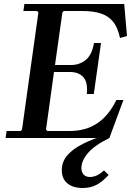

<svg xmlns="http://www.w3.org/2000/svg" viewBox="-20 -690 676 960"><path d="M562 -190H597L527 0H8L13 -35H83L90 -42L172 -628L165 -635H97L102 -670H601L615 -510L580 -500Q569 -553 545 -582Q521 -611 483 -623Q445 -635 392 -635H299L292 -628L255 -365H335Q378 -365 409 -390.5Q440 -416 450 -475H485L449 -220H414Q420 -279 396.5 -304.5Q373 -330 330 -330H250L210 -42L217 -35H328Q408 -35 465.5 -73Q523 -111 562 -190ZM517 -18 527 0Q452 37 419.5 75.5Q387 114 387 150Q387 171 398.5 183Q410 195 430 195Q445 195 462 188Q479 181 500 162L523 185Q492 219 462 234.5Q432 250 394 250Q344 250 316.5 226.5Q289 203 289 161Q289 118 317 86Q345 54 396 28.5Q447 3 517 -18Z"/></svg>

Font: Brygada 1918 SemiBold
Style: Italic
Weight: 600
Italic angle: -8°
Designer: Mateusz Machalski | Borys Kosmynka | Przemek Hoffer
Foundry: NIEPODLEGLA 2018
Version: Version 3.006